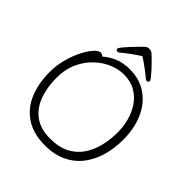

<svg xmlns="http://www.w3.org/2000/svg" viewBox="-240 -1050 1225 1225"><g transform="rotate(45 372.5 -437.5)"><path d="M402 -827Q367 -804 337 -782Q307 -760 282 -739Q277 -734 270 -734Q255 -734 255 -748Q255 -754 269.5 -772Q284 -790 304.5 -812Q325 -834 344 -853Q363 -872 372 -881Q383 -891 401 -891Q420 -891 432 -879Q443 -869 462 -850.5Q481 -832 500.5 -810.5Q520 -789 534 -772Q548 -755 548 -748Q548 -734 533 -734Q526 -734 521 -739Q471 -782 402 -827ZM223 -644Q259 -675 303 -693Q347 -711 405 -711Q495 -711 559.5 -666Q624 -621 658.5 -542.5Q693 -464 693 -363Q693 -286 673.5 -217.5Q654 -149 614 -96.5Q574 -44 512 -14Q450 16 366 16Q259 16 190 -30Q121 -76 88 -155.5Q55 -235 55 -337Q55 -398 70.5 -455Q86 -512 109 -557Q132 -602 156 -628.5Q180 -655 197 -655Q205 -655 212 -652Q219 -649 223 -644ZM358 -38Q436 -38 489 -65.5Q542 -93 574 -140.5Q606 -188 620.5 -247.5Q635 -307 635 -371Q635 -423 621.5 -474Q608 -525 579.5 -567.5Q551 -610 506.5 -635.5Q462 -661 399 -661Q355 -661 305.5 -641Q256 -621 212 -580.5Q168 -540 140 -480Q112 -420 112 -339Q112 -259 136 -190Q160 -121 214.5 -79.5Q269 -38 358 -38Z"/></g></svg>

Font: Moon Stars Kai T Light
Style: Regular
Weight: 300
Designer: GuiWonder
Version: Version 1.101